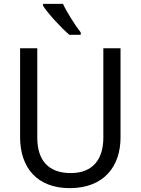

<svg xmlns="http://www.w3.org/2000/svg" viewBox="-20 -964 729 994"><path d="M306 -944H203V-934C226 -897 296 -820 339 -784H398V-796C369 -833 327 -899 306 -944ZM604 -714H515V-252C515 -144 465 -68 346 -68C230 -68 173 -135 173 -251V-714H84V-254C84 -95 173 10 341 10C519 10 604 -104 604 -252Z"/></svg>

Font: Noto Sans Thai
Style: Regular
Weight: 400
Designer: Monotype Design Team
Foundry: Monotype Imaging Inc.
Version: Version 1.901